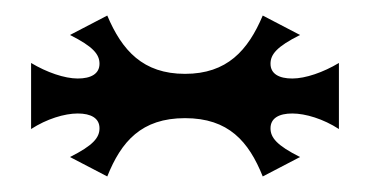

<svg xmlns="http://www.w3.org/2000/svg" viewBox="-20 -486 476 247"><path d="M356 -385C339 -385 328 -391 328 -404C328 -416 336 -426 366 -441L318 -466C299 -421 272 -391 218 -391C164 -391 137 -421 118 -466L70 -441C100 -426 108 -416 108 -404C108 -391 97 -385 80 -385C63 -385 40 -393 20 -405V-320C40 -333 63 -340 80 -340C97 -340 108 -334 108 -321C108 -309 100 -299 70 -284L118 -259C136 -304 162 -334 218 -334C274 -334 300 -304 318 -259L366 -284C336 -299 328 -309 328 -321C328 -334 339 -340 356 -340C373 -340 396 -333 416 -320V-405C396 -393 373 -385 356 -385Z"/></svg>

Font: Malebolge Adversarial
Style: Regular
Weight: 400
Designer: Ariel Martín Pérez
Foundry: Tunera Type Foundry
Version: Version 0.007;hotconv 1.0.109;makeotfexe 2.5.65596